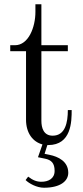

<svg xmlns="http://www.w3.org/2000/svg" viewBox="-20 -668 390 900"><path d="M28 -428H102V-107C102 -44 134 -3 179 9L158 69L192 76C220 82 236 96 236 133C236 170 206 184 174 184C152 184 134 177 112 160L100 176C116 192 152 212 186 212C264 212 300 180 300 142C300 88 252 66 213 58L189 53L202 12H206C315 12 316 -99 316 -152H298C298 -94 286 -32 227 -32C184 -32 174 -69 174 -102V-428H298V-456H174V-648H146V-612C146 -541 114 -456 50 -456H28Z"/></svg>

Font: Old Standard
Style: Regular
Weight: 400
Designer: Alexey Kryukov <alexios@thessalonica.org.ru>
Version: Version 2.0